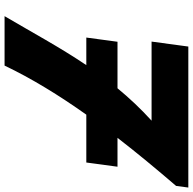

<svg xmlns="http://www.w3.org/2000/svg" viewBox="-22 -844 865 862"><g transform="rotate(90 411.0 -412.5)"><path d="M821.5 -825H188.5L166.2 -660H521.2C466.9 -610.7 419.1 -559.5 375.8 -507H167L148.1 -367H271.9C190.9 -246.9 124.3 -122.6 52 0H274C332.3 -122.3 407.6 -244.7 494.3 -367H709.1L728 -507H598.3C666.1 -594.7 738.8 -682.3 814.1 -770Z"/></g></svg>

Font: Hussar Techniczny
Style: Bold 
Weight: 700
Foundry: Cannot Into Space Fonts
Version: Version 0.77